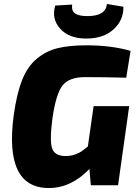

<svg xmlns="http://www.w3.org/2000/svg" viewBox="-20 -932 698 966"><path d="M518 -912 601 -898Q602 -830 551 -784Q500 -738 414 -738Q327 -738 282.5 -788Q238 -838 258 -904L343 -909Q339 -878 357.5 -864.5Q376 -851 420 -851Q512 -851 518 -912ZM451 -398H630L574 0H437L430 -82Q338 14 226 14Q0 14 49 -352Q64 -460 91 -528.5Q118 -597 164.5 -636Q211 -675 269.5 -689.5Q328 -704 415 -704Q540 -704 637 -676L615 -541Q509 -544 408 -544Q328 -544 295 -502.5Q262 -461 244 -338Q229 -225 242 -186Q255 -147 310 -147Q336 -147 358 -155Q380 -163 391 -171Q402 -179 422 -195Z"/></svg>

Font: Ezarion Extra Bold
Style: Italic
Weight: 800
Italic angle: -8°
Designer: Natanael Gama
Version: Version 1.001;PS 001.001;hotconv 1.0.70;makeotf.lib2.5.58329